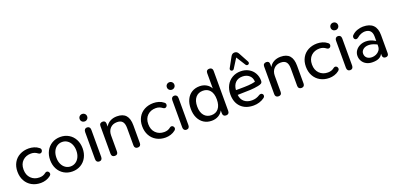

<svg xmlns="http://www.w3.org/2000/svg" viewBox="6 -1702 5435 2644"><g transform="rotate(-20 2723.0 -379.5)"><path d="M39 -247Q39 -322 71 -378.5Q103 -435 160.5 -465.5Q218 -496 292 -496Q330 -496 369 -484.5Q408 -473 438 -448Q456 -436 456 -415Q456 -400 445.5 -388Q435 -376 420 -376Q407 -376 394 -386Q352 -419 299 -419Q224 -419 176 -373Q128 -327 128 -246Q128 -165 176 -117Q224 -69 299 -69Q325 -69 348 -76Q371 -83 396 -103Q406 -110 417 -110Q432 -110 442.5 -98Q453 -86 453 -71Q453 -53 437 -40Q406 -15 368 -3Q330 9 292 9Q218 9 160.5 -23Q103 -55 71 -113Q39 -171 39 -247Z M517 -244Q517 -316 547 -373.5Q577 -431 631.5 -463.5Q686 -496 755 -496Q824 -496 878.5 -463.5Q933 -431 963 -373.5Q993 -316 993 -244Q993 -171 963 -113.5Q933 -56 878.5 -23.5Q824 9 755 9Q686 9 631.5 -23.5Q577 -56 547 -113.5Q517 -171 517 -244ZM901 -244Q901 -297 882 -337.5Q863 -378 829.5 -400Q796 -422 755 -422Q714 -422 680.5 -400Q647 -378 628 -337.5Q609 -297 609 -244Q609 -191 628 -150.5Q647 -110 680.5 -87.5Q714 -65 755 -65Q796 -65 829.5 -87.5Q863 -110 882 -150.5Q901 -191 901 -244Z M1102 -45V-441Q1102 -466 1114 -479.5Q1126 -493 1147 -493Q1168 -493 1180.5 -479.5Q1193 -466 1193 -441V-45Q1193 -21 1181 -7.5Q1169 6 1147 6Q1126 6 1114 -7.5Q1102 -21 1102 -45ZM1092 -635Q1092 -659 1108 -674.5Q1124 -690 1147 -690Q1170 -690 1186 -674.5Q1202 -659 1202 -635Q1202 -612 1186 -596.5Q1170 -581 1147 -581Q1124 -581 1108 -596.5Q1092 -612 1092 -635Z M1328 -41V-447Q1328 -470 1340.5 -482Q1353 -494 1376 -494Q1419 -494 1419 -447V-406Q1443 -450 1486.5 -473Q1530 -496 1585 -496Q1673 -496 1715.5 -448Q1758 -400 1758 -302V-41Q1758 -18 1746 -5.5Q1734 7 1712 7Q1689 7 1676.5 -5.5Q1664 -18 1664 -41V-296Q1664 -360 1639 -390Q1614 -420 1560 -420Q1497 -420 1459.5 -380.5Q1422 -341 1422 -276V-41Q1422 7 1376 7Q1353 7 1340.5 -5.5Q1328 -18 1328 -41Z M1867 -247Q1867 -322 1899 -378.5Q1931 -435 1988.5 -465.5Q2046 -496 2120 -496Q2158 -496 2197 -484.5Q2236 -473 2266 -448Q2284 -436 2284 -415Q2284 -400 2273.5 -388Q2263 -376 2248 -376Q2235 -376 2222 -386Q2180 -419 2127 -419Q2052 -419 2004 -373Q1956 -327 1956 -246Q1956 -165 2004 -117Q2052 -69 2127 -69Q2153 -69 2176 -76Q2199 -83 2224 -103Q2234 -110 2245 -110Q2260 -110 2270.5 -98Q2281 -86 2281 -71Q2281 -53 2265 -40Q2234 -15 2196 -3Q2158 9 2120 9Q2046 9 1988.5 -23Q1931 -55 1899 -113Q1867 -171 1867 -247Z M2380 -45V-441Q2380 -466 2392 -479.5Q2404 -493 2425 -493Q2446 -493 2458.5 -479.5Q2471 -466 2471 -441V-45Q2471 -21 2459 -7.5Q2447 6 2425 6Q2404 6 2392 -7.5Q2380 -21 2380 -45ZM2370 -635Q2370 -659 2386 -674.5Q2402 -690 2425 -690Q2448 -690 2464 -674.5Q2480 -659 2480 -635Q2480 -612 2464 -596.5Q2448 -581 2425 -581Q2402 -581 2386 -596.5Q2370 -612 2370 -635Z M2578 -244Q2578 -321 2605 -378Q2632 -435 2681.5 -465.5Q2731 -496 2796 -496Q2851 -496 2894 -471.5Q2937 -447 2959 -405V-630Q2959 -653 2971 -665Q2983 -677 3005 -677Q3028 -677 3040.5 -664.5Q3053 -652 3053 -630V-41Q3053 -18 3041 -5.5Q3029 7 3006 7Q2983 7 2971 -5.5Q2959 -18 2959 -41V-83Q2937 -40 2894 -15.5Q2851 9 2796 9Q2731 9 2682 -22Q2633 -53 2605.5 -110Q2578 -167 2578 -244ZM2960 -244Q2960 -330 2922 -376Q2884 -422 2818 -422Q2751 -422 2711.5 -375.5Q2672 -329 2672 -244Q2672 -159 2711.5 -112Q2751 -65 2818 -65Q2884 -65 2922 -111.5Q2960 -158 2960 -244Z M3158 -243Q3158 -317 3188.5 -374.5Q3219 -432 3273.5 -464Q3328 -496 3397 -496Q3463 -496 3514 -467.5Q3565 -439 3593 -389.5Q3621 -340 3621 -279Q3621 -252 3605.5 -241Q3590 -230 3555 -223Q3500 -212 3438 -209Q3376 -206 3251 -204Q3259 -136 3302 -101Q3345 -66 3412 -66Q3444 -66 3471.5 -74Q3499 -82 3529 -101Q3540 -108 3553 -108Q3567 -108 3577 -98Q3587 -88 3587 -74Q3587 -53 3566 -39Q3535 -16 3494 -3.5Q3453 9 3411 9Q3293 9 3225.5 -58.5Q3158 -126 3158 -243ZM3299 -274Q3379 -274 3434.5 -277.5Q3490 -281 3536 -293Q3535 -352 3496 -386Q3457 -420 3397 -420Q3331 -420 3293.5 -381Q3256 -342 3251 -274ZM3547 -571Q3547 -559 3538 -551.5Q3529 -544 3518 -544Q3504 -544 3495 -557L3408 -695L3321 -557Q3312 -544 3298 -544Q3286 -544 3277.5 -551.5Q3269 -559 3269 -571Q3269 -579 3273 -586L3353 -732Q3372 -768 3408 -768Q3445 -768 3464 -732L3543 -586Q3547 -579 3547 -571Z M3727 -41V-447Q3727 -470 3739.5 -482Q3752 -494 3775 -494Q3818 -494 3818 -447V-406Q3842 -450 3885.5 -473Q3929 -496 3984 -496Q4072 -496 4114.5 -448Q4157 -400 4157 -302V-41Q4157 -18 4145 -5.5Q4133 7 4111 7Q4088 7 4075.5 -5.5Q4063 -18 4063 -41V-296Q4063 -360 4038 -390Q4013 -420 3959 -420Q3896 -420 3858.5 -380.5Q3821 -341 3821 -276V-41Q3821 7 3775 7Q3752 7 3739.5 -5.5Q3727 -18 3727 -41Z M4266 -247Q4266 -322 4298 -378.5Q4330 -435 4387.5 -465.5Q4445 -496 4519 -496Q4557 -496 4596 -484.5Q4635 -473 4665 -448Q4683 -436 4683 -415Q4683 -400 4672.5 -388Q4662 -376 4647 -376Q4634 -376 4621 -386Q4579 -419 4526 -419Q4451 -419 4403 -373Q4355 -327 4355 -246Q4355 -165 4403 -117Q4451 -69 4526 -69Q4552 -69 4575 -76Q4598 -83 4623 -103Q4633 -110 4644 -110Q4659 -110 4669.5 -98Q4680 -86 4680 -71Q4680 -53 4664 -40Q4633 -15 4595 -3Q4557 9 4519 9Q4445 9 4387.5 -23Q4330 -55 4298 -113Q4266 -171 4266 -247Z M4779 -45V-441Q4779 -466 4791 -479.5Q4803 -493 4824 -493Q4845 -493 4857.5 -479.5Q4870 -466 4870 -441V-45Q4870 -21 4858 -7.5Q4846 6 4824 6Q4803 6 4791 -7.5Q4779 -21 4779 -45ZM4769 -635Q4769 -659 4785 -674.5Q4801 -690 4824 -690Q4847 -690 4863 -674.5Q4879 -659 4879 -635Q4879 -612 4863 -596.5Q4847 -581 4824 -581Q4801 -581 4785 -596.5Q4769 -612 4769 -635Z M4984 -143Q4984 -186 5007.5 -220Q5031 -254 5071 -273.5Q5111 -293 5159 -293Q5222 -293 5279 -260L5298 -250V-314Q5298 -424 5194 -426Q5169 -426 5138.5 -415Q5108 -404 5078 -378Q5064 -367 5050 -367Q5035 -367 5026 -377.5Q5017 -388 5017 -403Q5017 -424 5034 -438Q5066 -469 5110.5 -483.5Q5155 -498 5192 -498Q5388 -498 5388 -303V-37Q5388 -16 5377 -4.5Q5366 7 5345 7Q5323 7 5311.5 -4.5Q5300 -16 5300 -36V-62Q5266 11 5151 9Q5101 9 5063 -11.5Q5025 -32 5004.5 -67Q4984 -102 4984 -143ZM5169 -59Q5199 -59 5228.5 -72Q5258 -85 5278 -111Q5298 -137 5298 -175V-198L5273 -209Q5223 -232 5177 -232Q5129 -232 5098.5 -207.5Q5068 -183 5068 -146Q5068 -107 5095 -83Q5122 -59 5169 -59Z"/></g></svg>

Font: SN Pro
Style: Regular
Weight: 400
Designer: Tobias Whetton
Foundry: Supernotes
Version: Version 1.003